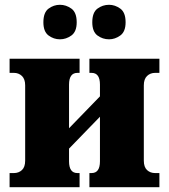

<svg xmlns="http://www.w3.org/2000/svg" viewBox="-20 -781 705 801"><path d="M435 -617Q408 -617 386.5 -633Q365 -649 365 -688Q365 -729 386.5 -745Q408 -761 435 -761Q460 -761 482 -745Q504 -729 504 -688Q504 -649 482 -633Q460 -617 435 -617ZM230 -617Q204 -617 182.5 -633Q161 -649 161 -688Q161 -729 182.5 -745Q204 -761 230 -761Q256 -761 278 -745Q300 -729 300 -688Q300 -649 278 -633Q256 -617 230 -617ZM20 0V-59H38Q58 -59 71.5 -71.5Q85 -84 85 -111V-425Q85 -451 71.5 -464Q58 -477 38 -477H20V-536H312V-477H303Q268 -477 268 -428V-246L397 -379V-428Q397 -477 362 -477H353V-536H645V-477H627Q607 -477 593.5 -464Q580 -451 580 -425V-111Q580 -84 593.5 -71.5Q607 -59 627 -59H645V0H353V-59H362Q397 -59 397 -108V-294L268 -161V-108Q268 -59 303 -59H312V0Z"/></svg>

Font: Noto Serif SemiCondensed Black
Style: Regular
Weight: 900
Width: 4
Designer: Monotype Design Team
Foundry: Monotype Imaging Inc.
Version: Version 2.014; ttfautohint (v1.8.4.7-5d5b)